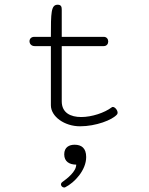

<svg xmlns="http://www.w3.org/2000/svg" viewBox="-20 -537 645 829"><path d="M302.2 87.9C279.3 87.9 257.3 98.1 257.3 129.4C257.3 161.1 280.3 173.8 309.1 173.8C309.1 204.1 270 233.9 249 249C245.1 252 243.2 255.9 243.2 259.3C243.2 266.1 250 272.5 256.8 272.5C258.3 272.5 260.3 272.5 261.7 271.5C301.8 251.5 352.1 197.8 352.1 141.1C352.1 102.1 331.5 87.9 302.2 87.9ZM246.6 -99.6V-337.9H427.7C440.9 -337.9 447.3 -347.7 447.3 -357.9C447.3 -367.7 440.9 -377.9 428.2 -377.9H246.6V-494.6C246.6 -506.3 245.1 -516.6 229 -516.6C200.2 -516.6 199.7 -482.4 199.7 -377.9H127.9C114.3 -377.9 107.4 -368.7 107.4 -358.9C107.4 -348.6 114.7 -337.9 129.9 -337.9H199.7V-82.5C199.7 -33.7 258.3 8.3 325.7 8.3C394 8.3 465.3 -19 485.4 -43C486.8 -44.9 487.8 -47.4 487.8 -50.3C487.8 -61 476.6 -75.2 467.3 -75.2C465.3 -75.2 463.4 -74.7 461.9 -73.2C431.6 -50.3 377 -31.7 330.6 -31.7C284.7 -31.7 246.6 -49.8 246.6 -99.6Z"/></svg>

Font: Cutive Mono
Style: Regular
Weight: 400
Monospace: yes
Designer: Vernon Adams
Foundry: Vernon Adams
Version: Version 1.002